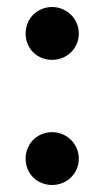

<svg xmlns="http://www.w3.org/2000/svg" viewBox="-20 -520 298 547"><path d="M53 -68Q53 -83.5 58.8 -97.5Q64.5 -111.5 74.5 -121.5Q84.5 -131.5 98.5 -137.5Q112.5 -143.5 128.5 -143.5Q144.5 -143.5 158.2 -137.5Q172 -131.5 182.2 -121.5Q192.5 -111.5 198.5 -97.5Q204.5 -83.5 204.5 -68Q204.5 -52 198.5 -38.2Q192.5 -24.5 182.2 -14.5Q172 -4.5 158.2 1.2Q144.5 7 128.5 7Q112.5 7 98.5 1.2Q84.5 -4.5 74.5 -14.5Q64.5 -24.5 58.8 -38.2Q53 -52 53 -68ZM53 -424.5Q53 -440 58.8 -454Q64.5 -468 74.5 -478Q84.5 -488 98.5 -494Q112.5 -500 128.5 -500Q144.5 -500 158.2 -494Q172 -488 182.2 -478Q192.5 -468 198.5 -454Q204.5 -440 204.5 -424.5Q204.5 -408.5 198.5 -394.8Q192.5 -381 182.2 -371Q172 -361 158.2 -355.2Q144.5 -349.5 128.5 -349.5Q112.5 -349.5 98.5 -355.2Q84.5 -361 74.5 -371Q64.5 -381 58.8 -394.8Q53 -408.5 53 -424.5Z"/></svg>

Font: Lato 2
Style: Bold
Weight: 700
Designer: Lukasz Dziedzic with Adam Twardoch and Botio Nikoltchev
Foundry: tyPoland Lukasz Dziedzic
Version: Version 2.015; 2015-08-06; http://www.latofonts.com/